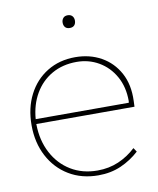

<svg xmlns="http://www.w3.org/2000/svg" viewBox="-82 -786 710 861"><g transform="rotate(-10 272.5 -355.5)"><path d="M297 10Q221 10 163 -25Q105 -60 72.5 -122Q40 -184 40 -263Q40 -341 71 -401.5Q102 -462 157.5 -496Q213 -530 285 -530Q351 -530 403 -501Q455 -472 484 -418.5Q513 -365 510 -291L509 -265H62V-263Q63 -190 93 -133Q123 -76 175.5 -44Q228 -12 297 -12Q349 -12 393 -31Q437 -50 472 -83L484 -65Q447 -31 400.5 -10.5Q354 10 297 10ZM288 -508Q224 -508 175 -480Q126 -452 97 -402Q68 -352 63 -287H487L488 -295Q488 -359 461 -407Q434 -455 388.5 -481.5Q343 -508 288 -508ZM285 -663Q271 -663 264 -671Q257 -679 257 -692Q257 -704 264 -712.5Q271 -721 285 -721Q298 -721 305.5 -713Q313 -705 313 -692Q313 -679 306 -671Q299 -663 285 -663Z"/></g></svg>

Font: Lexend Thin
Style: Regular
Weight: 100
Designer: Bonnie Shaver-Troup, Thomas Jockin
Foundry: Lexend
Version: Version 1.007; ttfautohint (v1.8.3)